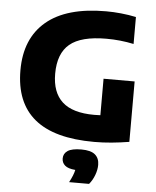

<svg xmlns="http://www.w3.org/2000/svg" viewBox="-64 -803 902 1111"><g transform="rotate(5 387.0 -248.0)"><path d="M503.5 9Q271 9 156.8 -85.2Q42.5 -179.5 42.5 -367.5Q42.5 -552 160 -651Q277.5 -750 506.5 -750Q549.5 -750 594.2 -745.5Q639 -741 681.5 -732V-575.5Q603.5 -592 522.5 -592Q376 -592 310.2 -537.2Q244.5 -482.5 244.5 -364.5Q244.5 -256 304.5 -201.5Q364.5 -147 490 -147Q507.5 -147 526 -148V-360H706.5V-9Q654.5 -0.5 604.5 4.2Q554.5 9 503.5 9ZM379.5 253.5Q403 210 409 180Q366.5 176.5 348.5 160.5Q330.5 144.5 330.5 120Q330.5 91.5 355 75.2Q379.5 59 434 59Q489 59 513.8 80Q538.5 101 538.5 139.5Q538.5 168 526.8 199.2Q515 230.5 495.5 253.5Z"/></g></svg>

Font: Encode Sans Semi Expanded ExtraBold
Style: Regular
Weight: 800
Width: 6
Designer: Multiple Designers
Foundry: Impallari Type
Version: Version 3.000; ttfautohint (v1.8.3) -l 8 -r 50 -G 200 -x 14 